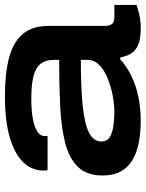

<svg xmlns="http://www.w3.org/2000/svg" viewBox="74 -653 591 779"><g transform="rotate(-90 369.5 -263.5)"><path d="M270 12Q223 12 182.5 4.5Q142 -3 111.5 -20.5Q81 -38 64 -68Q47 -98 47 -143Q47 -207 82 -243Q117 -279 181 -295Q245 -311 330.5 -315Q416 -319 516 -319V-341Q516 -375 499.5 -395Q483 -415 448.5 -423.5Q414 -432 358 -432Q313 -432 279 -426Q245 -420 226 -408Q207 -396 207 -378V-366H69Q68 -370 67.5 -374Q67 -378 67 -383Q67 -430 101 -465Q135 -500 202 -519.5Q269 -539 369 -539Q462 -539 525.5 -522Q589 -505 621.5 -466Q654 -427 654 -361V-134Q654 -115 661.5 -105Q669 -95 688 -95H739V-5Q729 -1 702.5 5.5Q676 12 644 12Q600 12 575.5 1Q551 -10 540.5 -29Q530 -48 526 -71H518Q490 -45 451 -26Q412 -7 366 2.5Q320 12 270 12ZM304 -95Q336 -95 372.5 -102Q409 -109 442 -122.5Q475 -136 495.5 -156.5Q516 -177 516 -204V-231Q404 -231 330.5 -223.5Q257 -216 221 -198Q185 -180 185 -147Q185 -125 202.5 -114Q220 -103 247.5 -99Q275 -95 304 -95Z"/></g></svg>

Font: Archivo SemiBold Expanded SemiBold
Style: Regular
Weight: 600
Width: 7
Version: Version 2.001